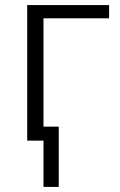

<svg xmlns="http://www.w3.org/2000/svg" viewBox="-20 -553 470 755"><path d="M151 0H87V-533H409V-481H151V-55H211V182H151Z"/></svg>

Font: OpenSansMMV
Style: Light
Weight: 300
Foundry: Ascender Corporation
Version: Version 4.001